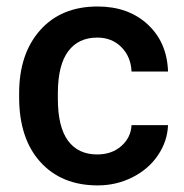

<svg xmlns="http://www.w3.org/2000/svg" viewBox="-20 -558 563 588"><path d="M277.8 -85Q322.3 -85 351.6 -110.8Q380.9 -136.7 382.8 -174.8H494.6Q492.7 -125.5 463.9 -82.8Q435.1 -40 385.7 -15.1Q336.4 9.8 279.3 9.8Q168.5 9.8 103.5 -62Q38.6 -133.8 38.6 -260.3V-272.5Q38.6 -393.1 103 -465.6Q167.5 -538.1 278.8 -538.1Q373 -538.1 432.4 -483.2Q491.7 -428.2 494.6 -338.9H382.8Q380.9 -384.3 351.8 -413.6Q322.8 -442.9 277.8 -442.9Q220.2 -442.9 189 -401.1Q157.7 -359.4 157.2 -274.4V-255.4Q157.2 -169.4 188.2 -127.2Q219.2 -85 277.8 -85Z"/></svg>

Font: Vazir Medium FD
Style: Medium-FD
Weight: 500
Designer: Saber Rastikerdar
Foundry: Saber Rastikerdar
Version: Version 30.0.0